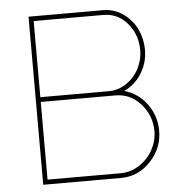

<svg xmlns="http://www.w3.org/2000/svg" viewBox="-51 -759 758 808"><g transform="rotate(-5 327.5 -355.0)"><path d="M428.2 0H99.1V-710H413.1Q460.9 -710 499 -682.9Q537.1 -655.8 556.2 -615Q575.2 -574.2 575.2 -528.8Q575.2 -475.1 547.4 -429.9Q519.5 -384.8 473.1 -363.8Q533.2 -346.2 569.1 -296.1Q605 -246.1 605 -184.1Q605 -109.9 552.7 -54.9Q500.5 0 428.2 0ZM119.1 -689.9V-368.2H407.2Q449.2 -368.2 483.6 -391.8Q518.1 -415.5 536.6 -452.1Q555.2 -488.8 555.2 -528.8Q555.2 -594.2 514.9 -642.1Q474.6 -689.9 413.1 -689.9ZM435.1 -348.1H119.1V-20H428.2Q470.7 -20 507.3 -43.9Q543.9 -67.9 564.5 -105.5Q585 -143.1 585 -184.1Q585 -249.5 541.5 -298.8Q498 -348.1 435.1 -348.1Z"/></g></svg>

Font: Rawline Thin
Style: Regular
Weight: 250
Designer: Matt McInerney, Pablo Impallari, Rodrigo Fuenzalida
Foundry: Matt McInerney, Pablo Impallari, Rodrigo Fuenzalida
Version: Version 4.020;PS 004.020;hotconv 1.0.88;makeotf.lib2.5.64775